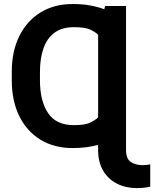

<svg xmlns="http://www.w3.org/2000/svg" viewBox="-20 -742 822 975"><path d="M620 -711.6V19.9Q620 65.3 645.2 81Q670.5 96.6 702.4 96.6Q723.7 96.6 742.9 92.7V206Q725.9 209.9 709.3 211.5Q692.8 213.1 674 213.1Q619 213.1 574.6 190.9Q530.2 168.7 504.3 125.5Q478.3 82.4 478.3 19.9V-6.4Q451.7 1.1 419.6 5.5Q387.4 9.9 349.4 9.9Q255 9.9 185.4 -32.7Q115.8 -75.3 77.8 -152.7Q39.8 -230.1 39.8 -333.8V-377.8Q39.8 -481.2 77.9 -558.4Q116.1 -635.7 185.5 -678.6Q255 -721.6 349.4 -721.6Q399.1 -721.6 438.9 -714.1Q478.7 -706.7 509.6 -695L513.5 -711.6ZM355.1 -604Q293.7 -604 255.7 -575.1Q217.7 -546.2 200.3 -495.2Q182.9 -444.2 182.9 -377.8V-333.8Q182.9 -229.8 223.9 -168.1Q264.9 -106.5 355.1 -106.5Q413.4 -106.5 439.6 -120Q465.9 -133.5 478.3 -146V-565.7Q465.9 -578.1 439.6 -591.1Q413.4 -604 355.1 -604Z"/></svg>

Font: Interface
Style: Bold
Weight: 700
Designer: Rasmus Andersson
Foundry: rsms
Version: Version 1.8